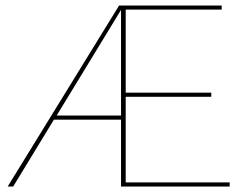

<svg xmlns="http://www.w3.org/2000/svg" viewBox="-20 -678 904 698"><path d="M815 -15V0H420V-243H176L28 0H8L413 -658H786V-643H437V-341H748V-326H437V-15ZM420 -258V-642L186 -258Z"/></svg>

Font: Ysabeau SC Thin
Style: Regular
Weight: 200
Designer: Christian Thalmann (Catharsis Fonts)
Version: Version 0.003